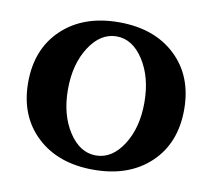

<svg xmlns="http://www.w3.org/2000/svg" viewBox="-61 -535 679 615"><g transform="rotate(10 279.0 -227.5)"><path d="M463.6 -53Q394.5 12.2 279.3 12.2Q164.1 12.2 94.7 -53.2Q25.4 -118.7 25.4 -227.5Q25.4 -336.4 94.7 -401.9Q164.1 -467.3 279.3 -467.3Q394.5 -467.3 463.6 -402.1Q532.7 -336.9 532.7 -227.5Q532.7 -118.2 463.6 -53ZM190.9 -89.8Q227.1 -34.2 279.3 -34.2Q331.5 -34.2 367.4 -89.8Q403.3 -145.5 403.3 -227.5Q403.3 -309.6 367.4 -365.5Q331.5 -421.4 279.3 -421.4Q227.1 -421.4 190.9 -365.5Q154.8 -309.6 154.8 -227.5Q154.8 -145.5 190.9 -89.8Z"/></g></svg>

Font: Elstob 6pt SemiBold
Style: Regular
Weight: 600
Designer: Peter S. Baker
Version: Version 1.015